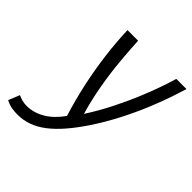

<svg xmlns="http://www.w3.org/2000/svg" viewBox="-302 -657 985 985"><g transform="rotate(45 190.5 -165.0)"><path d="M-27 188Q-47 188 -68.5 184.5Q-90 181 -113 169L-88 108Q-74 115 -58 119Q-42 123 -25 123Q25 123 72 95.5Q119 68 158 13Q131 -73 111.5 -162.5Q92 -252 80.5 -342Q69 -432 66 -518H143Q146 -456 153 -378Q160 -300 174.5 -217Q189 -134 212 -56Q255 -123 289.5 -191.5Q324 -260 350 -322.5Q376 -385 393.5 -435.5Q411 -486 420 -518H494Q486 -491 468.5 -439Q451 -387 423.5 -320Q396 -253 358 -179Q320 -105 272 -33Q235 22 199 63.5Q163 105 126.5 133Q90 161 52 174.5Q14 188 -27 188Z"/></g></svg>

Font: Ubuntu Sans
Style: Italic
Weight: 400
Italic angle: -13.5°
Designer: Dalton Maag Ltd
Foundry: Dalton Maag Ltd
Version: Version 1.006